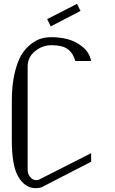

<svg xmlns="http://www.w3.org/2000/svg" viewBox="-20 -987 602 1007"><path d="M383.8 -966.8 402.3 -929.7 246.1 -848.6 227.5 -886.7ZM458 -667H375Q363.3 -709 335 -729.5Q306.6 -750 250 -750Q203.1 -750 164.1 -718.8Q125 -687.5 125 -638.7V-97.7Q125 -77.1 134.8 -63.5Q144.5 -49.8 153.8 -45.9Q163.1 -42 169.9 -42Q176.8 -42 180.7 -43L458 -183.6V-138.7L196.3 -3.9Q176.8 0 168 0Q110.4 0 75.2 -61.5Q42 -118.2 42 -252.9V-458Q42 -539.1 56.2 -600.6Q70.3 -662.1 91.3 -697.3Q112.3 -732.4 141.1 -754.9Q169.9 -777.3 195.8 -784.7Q221.7 -792 250 -792Q294.9 -792 335.9 -781.2Q377 -770.5 413.1 -741.2Q449.2 -711.9 458 -667Z"/></svg>

Font: wanta
Style: Medium
Weight: 500
Version: Version 0.91